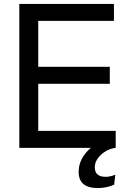

<svg xmlns="http://www.w3.org/2000/svg" viewBox="-20 -750 650 974"><path d="M558 -730V-644H174V-411H537V-325H174V-86H567V0H566Q524 6 492.5 35Q461 64 461 99Q461 147 516 147Q540 147 565 136L559 187Q520 204 476 204Q379 204 379 122Q379 53 441 0H78V-730Z"/></svg>

Font: Nacelle
Style: Regular
Weight: 400
Designer: Sora Sagano
Foundry: Sora Sagano
Version: Version 1.000;FEAKit 1.0